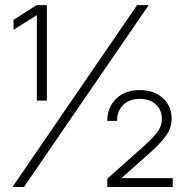

<svg xmlns="http://www.w3.org/2000/svg" viewBox="-20 -748 752 768"><path d="M167.5 -727.5V-345.7H127.4V-687.5L34.2 -628.9V-668.9L126.5 -727.5ZM29.8 0 528.3 -727.5H574.7L75.7 0ZM409.2 0V-33.2L551.8 -160.2Q590.3 -194.3 608.9 -218.8Q627.4 -243.2 627.4 -272.5Q627.4 -308.1 603.3 -330.3Q579.1 -352.5 539.1 -352.5Q497.6 -352.5 472.9 -328.4Q448.2 -304.2 448.2 -264.6H409.2Q409.2 -318.8 444.8 -353.3Q480.5 -387.7 539.1 -387.7Q595.2 -387.7 630.9 -356Q666.5 -324.2 666.5 -273.9Q666.5 -237.8 645.5 -207.3Q624.5 -176.8 579.1 -136.2L466.3 -36.1V-35.6H670.9V0Z"/></svg>

Font: Inter Display ExtraLight
Style: Regular
Weight: 200
Designer: Rasmus Andersson
Foundry: rsms
Version: Version 4.000;git-a52131595